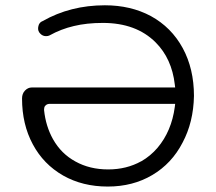

<svg xmlns="http://www.w3.org/2000/svg" viewBox="-20 -702 813 723"><path d="M511.7 -94.7Q456.5 -64 387.2 -64Q317.9 -64 264.2 -93.8Q210.4 -123 179.7 -177.7Q152.3 -226.6 146 -287.1Q146 -288.1 146 -290.8Q146 -293.5 147 -297.6Q147.9 -301.8 151.9 -305.2Q157.7 -311 168 -311H639.6L638.2 -299.3Q626 -208 573.2 -145.5Q546.9 -114.7 512.2 -94.7ZM375 -682.1Q245.1 -682.1 140.6 -622.6Q134.8 -620.1 132.3 -617.7Q129.9 -615.2 128.7 -613.5Q127.4 -611.8 126.5 -609.6Q125.5 -607.4 125 -605Q123.5 -600.1 123.5 -595.2Q123.5 -590.3 124.5 -586.9Q126 -580.6 132.3 -574.7Q141.1 -565.9 153.3 -565.9Q161.1 -565.9 166 -568.4Q210 -592.8 258.3 -604Q306.6 -615.7 367.2 -615.7Q492.7 -615.7 565.9 -542.5Q627 -481.4 638.2 -383.8L639.6 -372.6H99.6Q85.4 -372.6 74.2 -361.1Q63 -349.6 63 -331.1Q63 -233.9 103.5 -158.7Q143.6 -83.5 217.8 -41Q291 0.5 385.7 0.5Q480.5 0.5 553.7 -43Q627 -86.4 667.5 -165Q708.5 -241.7 710.4 -340.8Q710.4 -442.9 668 -521Q625.5 -599.1 547.9 -641.6Q472.2 -682.1 375 -682.1Z"/></svg>

Font: YuPearl-ExtraLight
Style: ExtraLight
Weight: 200
Designer: Max Yao
Foundry: Max-Everyday
Version: Version 1.011; ttfautohint (v1.8.3)